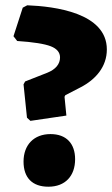

<svg xmlns="http://www.w3.org/2000/svg" viewBox="-20 -697 424 726"><path d="M83 -677 66 -668 31 -560 45 -542C106 -538 149 -531 172 -522C195 -513 207 -499 207 -480C207 -455 191 -435 159 -422L75 -389L69 -378L82 -252L95 -240L231 -260L224 -331L227 -337L285 -367C341 -396 384 -444 384 -510C384 -649 185 -673 83 -677ZM171 -190C108 -190 69 -149 69 -86C69 -25 102 9 163 9C227 9 264 -32 264 -95C264 -154 231 -190 171 -190Z"/></svg>

Font: Luna Sans Black
Style: Regular
Weight: 900
Designer: Juan Pablo del Peral
Foundry: Huerta Tipografica
Version: Version 2.001; ttfautohint (v1.5)